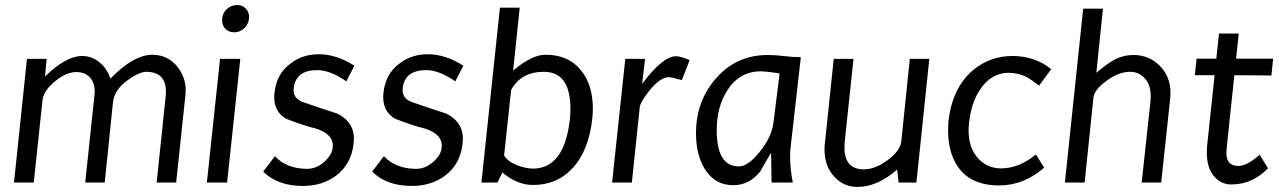

<svg xmlns="http://www.w3.org/2000/svg" viewBox="-20 -731 5121 769"><path d="M607.4 0 643.6 -345.7Q653.3 -442.4 566.4 -443.4Q538.1 -443.4 493.2 -411.1Q438.5 -373 432.6 -322.3L399.4 0H321.3L358.4 -350.6Q363.3 -396.5 339.8 -420.9Q320.3 -442.4 286.1 -442.4Q245.1 -442.4 199.7 -404.8Q154.3 -367.2 150.4 -331.1L115.2 0H36.1L87.9 -495.1H167L160.2 -424.8Q245.1 -506.8 308.6 -506.8Q346.7 -506.8 377.9 -481.9Q409.2 -457 421.9 -416Q515.6 -511.7 589.8 -511.7Q654.3 -511.7 693.4 -460Q729.5 -411.1 722.7 -350.6L685.5 0Z M918 -601.6Q895.5 -601.6 881.3 -617.2Q867.2 -632.8 870.1 -657.2Q872.1 -680.7 889.6 -695.8Q907.2 -710.9 930.7 -710.9Q952.1 -710.9 965.8 -695.3Q979.5 -679.7 977.5 -657.2Q974.6 -632.8 957.5 -617.2Q940.4 -601.6 918 -601.6ZM808.6 0 861.3 -495.1H942.4L889.6 0Z M1193.4 13.7Q1090.8 13.7 1034.2 -43.9L1081.1 -105.5Q1127 -55.7 1209 -54.7Q1249 -54.7 1281.2 -85Q1310.5 -112.3 1312.5 -140.6Q1318.4 -193.4 1243.2 -216.8Q1200.2 -226.6 1127 -254.9Q1072.3 -285.2 1079.1 -357.4Q1086.9 -435.5 1143.6 -476.6Q1192.4 -514.6 1260.7 -513.7Q1329.1 -512.7 1399.4 -467.8L1367.2 -405.3Q1301.8 -450.2 1251 -450.2Q1164.1 -450.2 1156.2 -377Q1152.3 -338.9 1190.4 -323.2Q1259.8 -298.8 1330.1 -276.4Q1405.3 -239.3 1396.5 -159.2Q1388.7 -75.2 1327.1 -28.3Q1271.5 13.7 1193.4 13.7Z M1629.9 13.7Q1527.3 13.7 1470.7 -43.9L1517.6 -105.5Q1563.5 -55.7 1645.5 -54.7Q1685.5 -54.7 1717.8 -85Q1747.1 -112.3 1749 -140.6Q1754.9 -193.4 1679.7 -216.8Q1636.7 -226.6 1563.5 -254.9Q1508.8 -285.2 1515.6 -357.4Q1523.4 -435.5 1580.1 -476.6Q1628.9 -514.6 1697.3 -513.7Q1765.6 -512.7 1835.9 -467.8L1803.7 -405.3Q1738.3 -450.2 1687.5 -450.2Q1600.6 -450.2 1592.8 -377Q1588.9 -338.9 1627 -323.2Q1696.3 -298.8 1766.6 -276.4Q1841.8 -239.3 1833 -159.2Q1825.2 -75.2 1763.7 -28.3Q1708 13.7 1629.9 13.7Z M2115.2 9.8Q2050.8 9.8 1992.2 -40L1972.7 0H1908.2L1982.4 -700.2H2061.5L2035.2 -448.2Q2110.4 -512.7 2167 -511.7Q2257.8 -511.7 2308.6 -447.3Q2354.5 -389.6 2354.5 -295.9Q2354.5 -278.3 2352.5 -258.8Q2338.9 -127.9 2272.5 -56.6Q2210.9 9.8 2115.2 9.8ZM2158.2 -443.4Q2067.4 -443.4 2027.3 -371.1L1999 -108.4Q2013.7 -84 2048.8 -70.3Q2081.1 -56.6 2114.3 -55.7Q2241.2 -55.7 2262.7 -255.9Q2264.6 -274.4 2264.6 -293Q2265.6 -443.4 2158.2 -443.4Z M2710.9 -410.2Q2669.9 -421.9 2657.2 -421.9Q2624 -420.9 2581.1 -368.2Q2543 -320.3 2542 -298.8L2510.7 0H2431.6L2484.4 -495.1H2563.5L2551.8 -394.5Q2633.8 -505.9 2688.5 -505.9Q2705.1 -505.9 2742.2 -490.2Z M3102.5 -436.5Q3058.6 -444.3 3027.3 -445.3Q2942.4 -445.3 2893.6 -370.1Q2850.6 -303.7 2850.6 -210Q2850.6 -63.5 2940.4 -64.5Q2975.6 -64.5 3023.4 -123.5Q3071.3 -182.6 3078.1 -242.2ZM3187.5 -502 3146.5 -140.6Q3144.5 -125 3144.5 -105.5Q3144.5 -55.7 3155.3 0H3070.3L3068.4 -119.1Q3045.9 -82 3024.4 -43.9Q2981.4 10.7 2917 10.7Q2840.8 10.7 2800.8 -57.6Q2767.6 -114.3 2767.6 -197.3Q2767.6 -325.2 2846.7 -416Q2928.7 -510.7 3054.7 -510.7Q3086.9 -510.7 3121.6 -506.3Q3156.2 -502 3187.5 -502Z M3650.4 0H3579.1L3573.2 -51.8Q3492.2 18.6 3413.1 17.6Q3359.4 17.6 3322.3 -22.5Q3282.2 -64.5 3282.2 -133.8Q3282.2 -146.5 3284.2 -160.2L3319.3 -495.1H3398.4L3363.3 -164.1Q3362.3 -152.3 3362.3 -140.6Q3362.3 -52.7 3439.5 -52.7Q3486.3 -52.7 3536.1 -90.3Q3585.9 -127.9 3589.8 -164.1L3624 -495.1H3702.1Z M3981.4 11.7Q3865.2 11.7 3813.5 -67.4Q3777.3 -124 3777.3 -209Q3777.3 -225.6 3778.3 -242.2Q3793 -377 3875 -448.2Q3945.3 -507.8 4038.1 -506.8Q4126 -505.9 4190.4 -454.1L4141.6 -387.7Q4106.4 -416 4085 -425.8Q4056.6 -438.5 4020.5 -439.5Q3953.1 -439.5 3909.2 -377.9Q3870.1 -323.2 3861.3 -238.3Q3859.4 -223.6 3859.4 -209Q3859.4 -136.7 3899.4 -94.7Q3935.5 -56.6 3989.3 -56.6Q4061.5 -56.6 4128.9 -112.3L4162.1 -59.6Q4081.1 11.7 3981.4 11.7Z M4552.7 0 4587.9 -325.2Q4588.9 -335.9 4588.9 -345.7Q4588.9 -394.5 4561.5 -420.9Q4539.1 -443.4 4505.9 -443.4Q4460.9 -443.4 4411.6 -407.2Q4362.3 -371.1 4359.4 -339.8L4324.2 0H4245.1L4318.4 -696.3H4397.5L4371.1 -439.5Q4418.9 -480.5 4450.7 -495.6Q4482.4 -510.7 4520.5 -510.7Q4580.1 -510.7 4623 -469.7Q4668 -425.8 4668 -359.4Q4668 -348.6 4667 -337.9L4630.9 0Z M4912.1 7.8Q4869.1 7.8 4841.3 -26.4Q4813.5 -60.5 4813.5 -119.1Q4813.5 -131.8 4814.5 -144.5L4844.7 -429.7H4765.6L4772.5 -496.1H4851.6L4862.3 -596.7H4941.4L4930.7 -496.1H5079.1L5072.3 -428.7L4923.8 -429.7L4892.6 -132.8Q4885.7 -65.4 4942.4 -66.4Q4973.6 -66.4 5025.4 -111.3L5058.6 -56.6Q4995.1 7.8 4912.1 7.8Z"/></svg>

Font: Puritan
Style: Italic
Weight: 400
Version: 2.0a